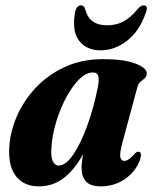

<svg xmlns="http://www.w3.org/2000/svg" viewBox="-20 -668 560 698"><path d="M424.5 -147.5Q414.5 -110.5 417.5 -96.8Q420.5 -83 432 -83Q447.5 -83 470.5 -110Q477.5 -117 482.5 -116.5Q499.5 -116 487.5 -82.5Q470 -41 432.2 -15.8Q394.5 9.5 346 9.5Q309 9.5 292.8 -8.2Q276.5 -26 276.5 -57.5Q276.5 -77 282 -107Q249.5 -49 210.5 -19.8Q171.5 9.5 121 9.5Q68.5 9.5 39.5 -25.5Q10.5 -60.5 13.5 -128.5Q16 -185.5 40.2 -242.8Q64.5 -300 108.8 -347.8Q153 -395.5 215 -424.2Q277 -453 355 -453Q430.5 -453 472.8 -436.8Q515 -420.5 513.5 -400Q512.5 -388.5 505.5 -383Q498.5 -377.5 490.8 -371Q483 -364.5 479 -350ZM167 -131.5Q164 -96.5 172.2 -81.2Q180.5 -66 193 -66Q219 -66 246.2 -106Q273.5 -146 297.2 -211.2Q321 -276.5 336 -352.5Q340.5 -377 337.5 -390.8Q334.5 -404.5 317.5 -404.5Q292.5 -404.5 267 -378.8Q241.5 -353 219.8 -312Q198 -271 183.8 -223.2Q169.5 -175.5 167 -131.5ZM369 -576Q403.5 -576 429.8 -590.5Q456 -605 480.5 -635Q491.5 -648.5 502 -648.5Q520 -648.5 510.5 -623Q487.5 -555 442.2 -520Q397 -485 345.5 -485Q294.5 -485 267.5 -520Q240.5 -555 253 -623.5Q258 -648.5 275 -648.5Q285.5 -648.5 289.5 -635Q298 -603.5 317.8 -589.8Q337.5 -576 369 -576Z"/></svg>

Font: Fraunces 144pt S050
Style: Bold Italic
Weight: 700
Italic angle: -16°
Version: Version 1.000; ttfautohint (v1.8.3)